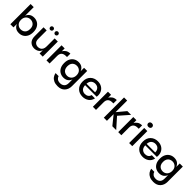

<svg xmlns="http://www.w3.org/2000/svg" viewBox="464 -2735 4962 4962"><g transform="rotate(45 2945.0 -254.0)"><path d="M385 7Q302 7 252 -31.5Q202 -70 183 -128V0H69V-740H183V-423Q202 -481 252 -519.5Q302 -558 385 -558Q454 -558 510.5 -526Q567 -494 600.5 -431Q634 -368 634 -276Q634 -185 601 -122Q568 -59 512 -26Q456 7 385 7ZM350 -94Q396 -94 434.5 -113.5Q473 -133 495.5 -173.5Q518 -214 518 -276Q518 -367 469.5 -412.5Q421 -458 350 -458Q280 -458 231 -410Q182 -362 182 -276Q182 -188 232 -141Q282 -94 350 -94Z M731 0ZM731 0ZM943 8Q851 8 791 -51.5Q731 -111 731 -231V-551H845V-243Q845 -160 886 -123.5Q927 -87 987 -87Q1028 -87 1062 -104.5Q1096 -122 1116.5 -160Q1137 -198 1137 -259V-551H1252V0H1137V-120Q1112 -53 1059 -22.5Q1006 8 943 8ZM903 -624Q877 -624 862 -641.5Q847 -659 847 -680Q847 -704 863 -720Q879 -736 903 -736Q926 -736 943 -721Q960 -706 960 -680Q960 -658 944.5 -641Q929 -624 903 -624ZM1080 -624Q1054 -624 1039 -641.5Q1024 -659 1024 -680Q1024 -704 1040 -720Q1056 -736 1080 -736Q1104 -736 1120 -720Q1136 -704 1136 -680Q1136 -659 1121 -641.5Q1106 -624 1080 -624Z M1503 0H1389V-551H1503V-443Q1529 -495 1579 -527.5Q1629 -560 1703 -560V-436H1669Q1503 -436 1503 -279Z M2064 270Q1979 270 1921.5 243Q1864 216 1831 170.5Q1798 125 1787 66H1900Q1912 112 1950 141Q1988 170 2056 170Q2121 170 2166.5 130Q2212 90 2212 6V-128Q2192 -70 2142 -31.5Q2092 7 2009 7Q1943 7 1886 -24Q1829 -55 1794.5 -118Q1760 -181 1760 -276Q1760 -370 1794.5 -432.5Q1829 -495 1885.5 -526.5Q1942 -558 2009 -558Q2092 -558 2142 -519.5Q2192 -481 2212 -423V-551H2326V6Q2326 122 2257 196Q2188 270 2064 270ZM2044 -94Q2117 -94 2164.5 -144Q2212 -194 2212 -276Q2212 -364 2162 -411Q2112 -458 2044 -458Q1998 -458 1960 -438.5Q1922 -419 1899.5 -378.5Q1877 -338 1877 -276Q1877 -214 1899.5 -173.5Q1922 -133 1960 -113.5Q1998 -94 2044 -94Z M2708 7Q2587 7 2511 -68.5Q2435 -144 2435 -276Q2435 -409 2512.5 -483.5Q2590 -558 2708 -558Q2793 -558 2853 -523.5Q2913 -489 2944 -430.5Q2975 -372 2975 -302Q2975 -274 2971 -253H2547Q2552 -165 2596.5 -125.5Q2641 -86 2703 -86Q2760 -86 2798.5 -114Q2837 -142 2848 -192H2970Q2948 -94 2876.5 -43.5Q2805 7 2708 7ZM2860 -305Q2860 -411 2786 -450Q2750 -467 2708 -467Q2644 -467 2598.5 -428Q2553 -389 2547 -305Z M3199 0H3085V-551H3199V-443Q3225 -495 3275 -527.5Q3325 -560 3399 -560V-436H3365Q3199 -436 3199 -279Z M3937 0H3796L3598 -245V0H3484V-740H3598V-316L3794 -551H3931L3691 -277Z M4125 0H4011V-551H4125V-443Q4151 -495 4201 -527.5Q4251 -560 4325 -560V-436H4291Q4125 -436 4125 -279Z M4467 -646Q4431 -646 4412.5 -665Q4394 -684 4394 -711Q4394 -738 4412.5 -758Q4431 -778 4467 -778Q4503 -778 4522 -758Q4541 -738 4541 -711Q4541 -682 4520.5 -664Q4500 -646 4467 -646ZM4524 0H4410V-551H4524Z M4907 7Q4786 7 4710 -68.5Q4634 -144 4634 -276Q4634 -409 4711.5 -483.5Q4789 -558 4907 -558Q4992 -558 5052 -523.5Q5112 -489 5143 -430.5Q5174 -372 5174 -302Q5174 -274 5170 -253H4746Q4751 -165 4795.5 -125.5Q4840 -86 4902 -86Q4959 -86 4997.5 -114Q5036 -142 5047 -192H5169Q5147 -94 5075.5 -43.5Q5004 7 4907 7ZM5059 -305Q5059 -411 4985 -450Q4949 -467 4907 -467Q4843 -467 4797.5 -428Q4752 -389 4746 -305Z M5560 270Q5475 270 5417.5 243Q5360 216 5327 170.5Q5294 125 5283 66H5396Q5408 112 5446 141Q5484 170 5552 170Q5617 170 5662.5 130Q5708 90 5708 6V-128Q5688 -70 5638 -31.5Q5588 7 5505 7Q5439 7 5382 -24Q5325 -55 5290.5 -118Q5256 -181 5256 -276Q5256 -370 5290.5 -432.5Q5325 -495 5381.5 -526.5Q5438 -558 5505 -558Q5588 -558 5638 -519.5Q5688 -481 5708 -423V-551H5822V6Q5822 122 5753 196Q5684 270 5560 270ZM5540 -94Q5613 -94 5660.5 -144Q5708 -194 5708 -276Q5708 -364 5658 -411Q5608 -458 5540 -458Q5494 -458 5456 -438.5Q5418 -419 5395.5 -378.5Q5373 -338 5373 -276Q5373 -214 5395.5 -173.5Q5418 -133 5456 -113.5Q5494 -94 5540 -94Z"/></g></svg>

Font: Ulagadi Sans Medium
Style: Regular
Weight: 500
Designer: Ninad Kale (Devanagari), Jonny Pinhorn (Latin)
Foundry: Indian Type Foundry
Version: Version 3.01;March 29, 2020;FontCreator 12.0.0.2522 64-bit; 